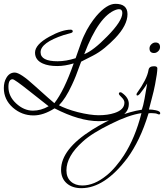

<svg xmlns="http://www.w3.org/2000/svg" viewBox="-100 -577 861 1003"><path d="M416 56Q315 56 185 -11Q127 26 75 26Q14 26 -33 -15Q-80 -57 -80 -117Q-80 -148 -67 -170Q-51 -198 -23 -198Q6 -198 81 -129Q123 -91 151.5 -66Q180 -41 184 -38Q235 -103 285 -246Q262 -239 240.5 -235.5Q219 -232 199 -232Q153 -232 124 -245Q83 -263 83 -302Q83 -344 157 -385Q224 -422 269 -422Q280 -422 280 -413Q280 -407 269 -404L233 -394Q112 -354 112 -304Q112 -257 201 -257Q223 -257 246.5 -261Q270 -265 295 -273Q299 -283 307 -307Q315 -331 324 -355Q333 -379 338 -389Q353 -422 370 -448Q387 -474 403 -493Q458 -557 503 -557Q566 -557 566 -503Q566 -445 501 -377Q476 -351 447 -327Q418 -303 385 -286L324 -255Q306 -205 296 -180Q286 -155 276 -134Q259 -97 242 -70.5Q225 -44 208 -27Q225 -18 250.5 -8.5Q276 1 307 9Q339 17 367 21Q395 25 415 25Q463 25 499 13Q550 -4 550 -41Q550 -54 536 -68Q521 -82 521 -87Q521 -95 529 -95Q533 -95 537 -92Q573 -67 573 -34Q573 15 516 39Q494 48 469.5 52Q445 56 416 56ZM340 -294Q387 -312 460 -387Q539 -467 539 -509Q539 -529 522 -529Q515 -529 506 -526Q416 -494 340 -294ZM72 1Q114 1 154 -22L55 -100Q-24 -163 -34 -163Q-56 -163 -56 -123Q-56 -74 -16 -37Q25 1 72 1ZM705 -300Q681 -300 681 -324Q681 -336 690 -345Q700 -355 712 -355Q736 -355 736 -331Q736 -319 727 -310Q717 -300 705 -300ZM325 406Q278 406 249 381Q219 355 219 310Q219 203 381 101Q518 15 641 -4Q648 -23 655 -60.5Q662 -98 669 -141Q660 -126 649 -111Q638 -96 630 -86Q622 -78 618 -78Q613 -78 613 -83Q613 -88 617 -93Q641 -126 656.5 -156.5Q672 -187 676 -212Q679 -231 705 -231Q722 -231 722 -220Q722 -197 710 -135Q703 -99 694.5 -68.5Q686 -38 678 -5Q685 -5 695.5 -4Q706 -3 714 -1Q737 4 737 14Q737 21 730 21Q728 21 724 19Q714 14 693 14Q689 14 684.5 14Q680 14 676 15Q653 90 625.5 147Q598 204 566 248Q447 406 325 406ZM330 392Q392 392 456 340Q481 320 505 291.5Q529 263 547 235Q606 144 639 14Q605 19 565.5 33Q526 47 478 71Q431 94 394 117Q357 140 332 163Q247 239 247 313Q247 350 270 371Q293 392 330 392Z"/></svg>

Font: Corinthia
Style: Regular
Weight: 400
Designer: Robert E. Leuschke
Foundry: Robert E. Leuschke
Version: Version 1.013; ttfautohint (v1.8.3)